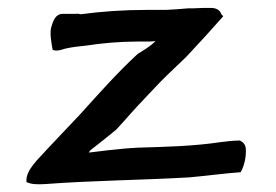

<svg xmlns="http://www.w3.org/2000/svg" viewBox="-20 -490 696 485"><path d="M47 -30C60 -24 74 -24 94 -25C211 -34 339 -35 459 -42C504 -46 545 -52 588 -55C596 -69 602 -91 601 -112C601 -125 594 -131 586 -135C570 -135 553 -133 537 -131C472 -121 400 -119 328 -117L298 -115C267 -112 237 -109 208 -105H204C206 -107 207 -109 209 -111C231 -128 251 -144 273 -162C285 -175 298 -189 310 -203C333 -229 358 -254 382 -280C405 -304 429 -325 452 -348C484 -382 513 -414 544 -449L539 -454C537 -462 529 -470 513 -470C498 -470 484 -470 470 -469H456C436 -467 418 -466 399 -465H350C292 -465 236 -461 184 -454C180 -455 176 -456 171 -455H138C122 -455 115 -440 111 -426C104 -410 110 -381 113 -364C123 -360 135 -364 144 -367C162 -371 178 -373 199 -375C238 -381 282 -385 327 -385H356C362 -385 368 -386 373 -386C362 -375 343 -363 328 -354C277 -307 231 -255 184 -203C155 -172 127 -143 98 -112C80 -91 43 -60 47 -30Z"/></svg>

Font: Hussar Pisanka
Style: Regular
Weight: 400
Designer: Robert Jablonski
Foundry: Cannot Into Space Fonts
Version: Version 1.070